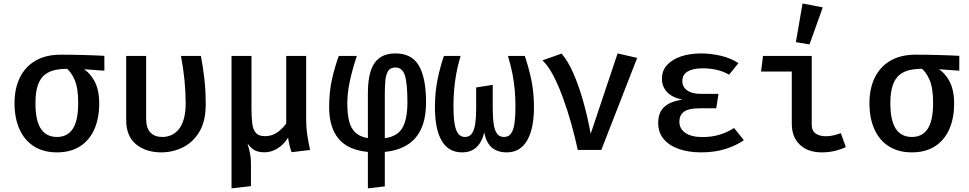

<svg xmlns="http://www.w3.org/2000/svg" viewBox="-20 -842 5440 1078"><path d="M321 -535Q379 -535 446.2 -533.2Q513.5 -531.5 566 -528.5V-445L428.5 -455L371 -455.5Q327 -456.5 291.5 -449.5Q256 -442.5 231 -422.2Q206 -402 192.5 -363.5Q179 -325 179 -263Q179 -165 209.5 -119Q240 -73 300 -73Q359 -73 389 -119.2Q419 -165.5 419 -263.5Q419 -348 399.2 -393.5Q379.5 -439 350 -461L436.5 -462.5Q480.5 -439.5 508.8 -389.5Q537 -339.5 537 -261Q537 -177 509.2 -115.2Q481.5 -53.5 428.5 -20Q375.5 13.5 300 13.5Q224.5 13.5 171 -20.2Q117.5 -54 89.5 -116.2Q61.5 -178.5 61.5 -263Q61.5 -345 91.5 -406.2Q121.5 -467.5 179.2 -501.2Q237 -535 321 -535Z M1108 -528Q1120 -464.5 1127.5 -399Q1135 -333.5 1135 -255.5Q1135 -161.5 1099.5 -102.2Q1064 -43 1007 -14.8Q950 13.5 885.5 13.5Q799.5 13.5 744 -31.8Q688.5 -77 688.5 -168V-528H800.5V-176.5Q800.5 -123 824.5 -98Q848.5 -73 891.5 -73Q916.5 -73 939.8 -82.5Q963 -92 981.8 -113.8Q1000.5 -135.5 1011.5 -172.2Q1022.5 -209 1022.5 -263.5Q1022.5 -322.5 1016 -390Q1009.5 -457.5 996 -528Z M1699 -528V-175.5Q1699 -124 1706 -79.5Q1713 -35 1721 0L1617.5 12.5Q1611.5 -1 1605.8 -25Q1600 -49 1597.5 -69.5Q1575 -32 1539.8 -9.5Q1504.5 13 1466.5 13Q1431 13 1410.5 2Q1390 -9 1369.5 -36.5Q1378.5 -6.5 1383.8 19.5Q1389 45.5 1389 74V203L1280 215.5V-528H1392V-230.5Q1392 -182 1396.5 -147.8Q1401 -113.5 1417 -95.5Q1433 -77.5 1467.5 -77.5Q1507 -77.5 1536.8 -98.5Q1566.5 -119.5 1587 -148.5V-528Z M2201.5 -542Q2292 -542 2332 -473Q2372 -404 2372 -268.5Q2372 -176.5 2344 -117.2Q2316 -58 2264 -27Q2212 4 2140.5 11V204.5L2045.5 215.5V11Q1932 0 1880 -64.2Q1828 -128.5 1828 -239.5Q1828 -330 1845 -401.8Q1862 -473.5 1882 -528H1983.5Q1957 -448 1943.5 -383.2Q1930 -318.5 1930 -260.5Q1930 -202.5 1940.2 -161.8Q1950.5 -121 1975.5 -97.5Q2000.5 -74 2045.5 -66.5V-320.5Q2045.5 -391 2060.5 -440.5Q2075.5 -490 2110 -516Q2144.5 -542 2201.5 -542ZM2200 -463Q2171.5 -463 2159 -443Q2146.5 -423 2143.5 -388.5Q2140.5 -354 2140.5 -310V-66Q2212 -76 2239.8 -124.8Q2267.5 -173.5 2267.5 -268.5Q2267.5 -373 2253.5 -418Q2239.5 -463 2200 -463Z M2926.5 -528Q2946 -472 2962 -399.2Q2978 -326.5 2978 -240Q2978 -119 2939.2 -52.8Q2900.5 13.5 2825 13.5Q2773 13.5 2741.2 -13.8Q2709.5 -41 2699 -98.5Q2685.5 -43 2654.5 -14.8Q2623.5 13.5 2574.5 13.5Q2498.5 13.5 2460.2 -51.2Q2422 -116 2422 -240Q2422 -326.5 2437.5 -399.8Q2453 -473 2472.5 -528H2566Q2550 -474.5 2541.5 -427.2Q2533 -380 2529.5 -335.2Q2526 -290.5 2526 -243Q2526 -190.5 2531.5 -152.2Q2537 -114 2551.2 -93.5Q2565.5 -73 2591 -73Q2616.5 -73 2630 -93.2Q2643.5 -113.5 2648.5 -149.2Q2653.5 -185 2653.5 -232V-351L2746.5 -365.5V-233.5Q2746.5 -182 2751.8 -146.2Q2757 -110.5 2770.5 -91.8Q2784 -73 2810 -73Q2836 -73 2850 -93.5Q2864 -114 2869 -152.2Q2874 -190.5 2874 -243Q2874 -290.5 2870.2 -335.2Q2866.5 -380 2857.2 -427.2Q2848 -474.5 2832 -528Z M3224 0Q3208 -74 3186.5 -150.8Q3165 -227.5 3139.2 -297.2Q3113.5 -367 3085 -420.8Q3056.5 -474.5 3025.5 -503L3133 -541Q3169 -499.5 3199 -431Q3229 -362.5 3253.8 -275.8Q3278.5 -189 3296.5 -91L3447.5 -542L3557.5 -517L3356 0Z M4001.5 -234H3908.5Q3847.5 -234 3821 -215.2Q3794.5 -196.5 3794.5 -158Q3794.5 -119 3828.2 -95.8Q3862 -72.5 3924 -72.5Q3977.5 -72.5 4021.2 -86Q4065 -99.5 4101.5 -123.5L4156.5 -55Q4115.5 -25.5 4054.2 -6Q3993 13.5 3916 13.5Q3847 13.5 3792.5 -5.2Q3738 -24 3706.8 -60.8Q3675.5 -97.5 3675.5 -151Q3675.5 -211 3709.8 -242Q3744 -273 3811.5 -282.5Q3752.5 -295 3724.5 -325.8Q3696.5 -356.5 3696.5 -400Q3696.5 -446.5 3726 -478Q3755.5 -509.5 3805.2 -525.8Q3855 -542 3915.5 -542Q3970.5 -542 4026.8 -529Q4083 -516 4126 -487.5L4073.5 -422.5Q4041.5 -441.5 4003 -450Q3964.5 -458.5 3925.5 -458.5Q3871.5 -458.5 3841.2 -440.8Q3811 -423 3811 -386.5Q3811 -354 3838 -334.5Q3865 -315 3914.5 -315H4014Z M4425.5 -440.5H4253L4264 -528H4537.5V-143.5Q4537.5 -107.5 4559.8 -92.2Q4582 -77 4617.5 -77Q4638.5 -77 4659.8 -82Q4681 -87 4701 -94.5L4729 -16.5Q4708 -5 4671.5 4.2Q4635 13.5 4593.5 13.5Q4516.5 13.5 4471 -29.5Q4425.5 -72.5 4425.5 -147.5ZM4486 -822.5 4599.5 -800.5 4525 -592.5 4448.5 -605.5Z M5121 -535Q5179 -535 5246.2 -533.2Q5313.5 -531.5 5366 -528.5V-445L5228.5 -455L5171 -455.5Q5127 -456.5 5091.5 -449.5Q5056 -442.5 5031 -422.2Q5006 -402 4992.5 -363.5Q4979 -325 4979 -263Q4979 -165 5009.5 -119Q5040 -73 5100 -73Q5159 -73 5189 -119.2Q5219 -165.5 5219 -263.5Q5219 -348 5199.2 -393.5Q5179.5 -439 5150 -461L5236.5 -462.5Q5280.5 -439.5 5308.8 -389.5Q5337 -339.5 5337 -261Q5337 -177 5309.2 -115.2Q5281.5 -53.5 5228.5 -20Q5175.5 13.5 5100 13.5Q5024.5 13.5 4971 -20.2Q4917.5 -54 4889.5 -116.2Q4861.5 -178.5 4861.5 -263Q4861.5 -345 4891.5 -406.2Q4921.5 -467.5 4979.2 -501.2Q5037 -535 5121 -535Z"/></svg>

Font: Fira Code Light Medium
Style: Regular
Weight: 500
Monospace: yes
Version: Version 5.002